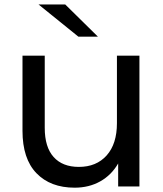

<svg xmlns="http://www.w3.org/2000/svg" viewBox="-20 -838 732 863"><path d="M153.3 -817.8H273.3L420 -673.3H332.2ZM606.7 0H511.1V-103.3Q481.1 -51.1 430.6 -22.8Q380 5.6 315.6 5.6Q206.7 5.6 143.9 -59.4Q81.1 -124.4 81.1 -250V-587.8H181.1V-263.3Q181.1 -176.7 221.1 -132.2Q261.1 -87.8 334.4 -87.8Q413.3 -87.8 459.4 -139.4Q505.6 -191.1 505.6 -284.4V-587.8H606.7Z"/></svg>

Font: Paperlogy 5 Medium
Style: Regular
Weight: 500
Designer: redesigned by Lee Juim, glyphs from Gmarket Sans & Montserrat
Foundry: PT&
Version: Version 1.001